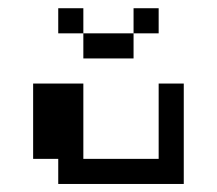

<svg xmlns="http://www.w3.org/2000/svg" viewBox="-20 -458 540 478"><path d="M125 -437.5H187.5V-375H125ZM312.5 -437.5H375V-375H312.5ZM187.5 -375H312.5V-312.5H187.5ZM62.5 -250H187.5V-62.5H375V-250H437.5V0H125V-62.5H62.5Z"/></svg>

Font: Half Eighties
Style: Regular
Weight: 400
Monospace: yes
Designer: Jayvee Enaguas (HarvettFox96)
Version: 20191127.01dev02